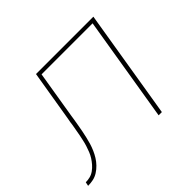

<svg xmlns="http://www.w3.org/2000/svg" viewBox="-155 -704 878 878"><g transform="rotate(-45 284.0 -265.0)"><path d="M-32 0 -28 -19Q-14 -19 0 -22.5Q14 -26 26.5 -35Q39 -44 49 -55.5Q59 -67 67 -79.5Q75 -92 80.5 -106Q86 -120 90.5 -134Q95 -148 98 -162Q101 -176 104 -190Q107 -204 109 -218Q111 -232 114 -246Q115 -255 116.5 -264.5Q118 -274 120 -283L161 -530H532L445 0H424L508 -511H178L140 -280Q139 -275 138.5 -270Q138 -265 137 -260Q134 -244 131.5 -227.5Q129 -211 125.5 -194.5Q122 -178 118.5 -162Q115 -146 110 -129.5Q105 -113 98 -97Q91 -81 82 -66.5Q73 -52 60.5 -39Q48 -26 33 -16.5Q18 -7 1.5 -3.5Q-15 0 -32 0Z"/></g></svg>

Font: Iosevka Curly Thin Extended
Style: Italic
Weight: 100
Width: 7
Italic angle: -9°
Monospace: yes
Designer: Belleve Invis
Foundry: Belleve Invis
Version: Version 11.1.0; ttfautohint (v1.8.3)